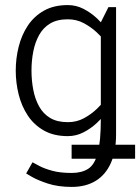

<svg xmlns="http://www.w3.org/2000/svg" viewBox="-20 -528 552 756"><path d="M377 -440 437 -430V-70L377 -60ZM437 -70V2Q437 68 416.5 114Q396 160 357 184Q318 208 262 208V153Q302 153 327.5 136.5Q353 120 365 74Q377 28 377 -60ZM377 -440 407 -500H437V-430ZM405 -150 437 -140Q437 -140 428 -125Q419 -110 402 -88Q385 -66 361.5 -44Q338 -22 309 -7Q280 8 247 8V-47Q282 -47 310.5 -62.5Q339 -78 360.5 -98.5Q382 -119 393.5 -134.5Q405 -150 405 -150ZM405 -350Q405 -350 393.5 -365.5Q382 -381 360.5 -401Q339 -421 310.5 -436.5Q282 -452 247 -452V-508Q280 -508 309 -493Q338 -478 361.5 -456Q385 -434 402 -412Q419 -390 428 -375Q437 -360 437 -360ZM247 -452Q205 -452 177.5 -435.5Q150 -419 134 -390Q118 -361 111 -325Q104 -289 104 -250Q104 -211 111 -174.5Q118 -138 134 -109Q150 -80 177.5 -63.5Q205 -47 247 -47V8Q192 8 153 -14Q114 -36 89.5 -73Q65 -110 53.5 -156Q42 -202 42 -250Q42 -298 53.5 -344Q65 -390 89.5 -427Q114 -464 153 -486Q192 -508 247 -508ZM108 111Q117 116 136 126Q155 136 186 144.5Q217 153 263 153V208Q208 208 167.5 194.5Q127 181 105 168Q83 155 83 155ZM262 97V42H512V97Z"/></svg>

Font: Epunda Slab Light
Style: Regular
Weight: 300
Designer: Simon Atzbach
Foundry: typofactur
Version: Version 1.102